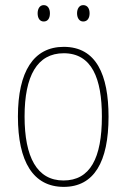

<svg xmlns="http://www.w3.org/2000/svg" viewBox="-20 -720 495 750"><path d="M127 -668C127 -651 134 -636 151 -636C167 -636 175 -649 175 -668C175 -686 167 -700 151 -700C134 -700 127 -684 127 -668ZM281 -668C281 -651 289 -636 305 -636C322 -636 330 -650 330 -668C330 -686 322 -700 305 -700C289 -700 281 -685 281 -668ZM404 -264C404 -428 356 -537 229 -537C111 -537 50 -440 50 -265C50 -88 110 10 229 10C347 10 404 -87 404 -264ZM76 -265C76 -423 125 -512 229 -512C339 -512 378 -413 378 -265C378 -102 332 -15 228 -15C124 -15 76 -107 76 -265Z"/></svg>

Font: Noto Sans Armenian Condensed Thin
Style: Regular
Weight: 100
Width: 3
Designer: Monotype Design Team
Foundry: Monotype Imaging Inc.
Version: Version 2.008